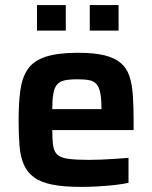

<svg xmlns="http://www.w3.org/2000/svg" viewBox="-20 -725 597 753"><path d="M298 8Q230 8 185 -1Q140 -10 113.5 -29.5Q87 -49 73.5 -79.5Q60 -110 56.5 -153.5Q53 -197 53 -254Q53 -322 60 -372Q67 -422 89.5 -454.5Q112 -487 159.5 -502.5Q207 -518 286 -518Q350 -518 390 -508Q430 -498 453.5 -478Q477 -458 487.5 -426.5Q498 -395 501 -352Q504 -309 504 -254V-215H185Q185 -177 188.5 -153.5Q192 -130 205.5 -118Q219 -106 248.5 -102Q278 -98 329 -98Q350 -98 376.5 -99Q403 -100 431.5 -102Q460 -104 484 -106V-8Q462 -3 430.5 0.5Q399 4 364.5 6Q330 8 298 8ZM378 -281V-297Q378 -336 373.5 -359.5Q369 -383 358.5 -395Q348 -407 330 -410.5Q312 -414 284 -414Q251 -414 232 -409.5Q213 -405 203 -392.5Q193 -380 189 -356.5Q185 -333 185 -297H396ZM125 -605V-705H238V-605ZM332 -605V-705H445V-605Z"/></svg>

Font: Saira Thin SemiBold
Style: Regular
Weight: 600
Version: Version 1.101